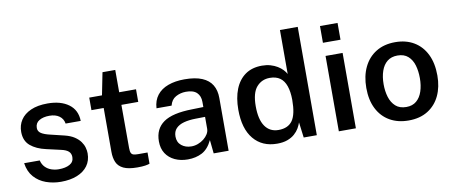

<svg xmlns="http://www.w3.org/2000/svg" viewBox="-66 -1015 3063 1297"><g transform="rotate(-10 1465.0 -366.5)"><path d="M263.5 10Q209.5 10 161.2 -7.2Q113 -24.5 80.2 -61.5Q47.5 -98.5 39 -157H146Q153 -128.5 170.8 -110.5Q188.5 -92.5 213 -84.2Q237.5 -76 263 -76Q309.5 -76 338.2 -92Q367 -108 367 -141.5Q367 -166 351 -180.5Q335 -195 300 -202.5L201.5 -225Q136 -239.5 96.2 -273Q56.5 -306.5 56 -367.5Q55.5 -413.5 79 -449.5Q102.5 -485.5 149 -506.2Q195.5 -527 264 -527Q354.5 -527 409 -486.8Q463.5 -446.5 465 -372H361.5Q356 -405.5 330 -424.2Q304 -443 262.5 -443Q219.5 -443 192 -426.5Q164.5 -410 164.5 -376Q164.5 -352.5 185.5 -339Q206.5 -325.5 248.5 -316L341.5 -293.5Q381.5 -283.5 407 -266.5Q432.5 -249.5 447 -229.2Q461.5 -209 467.2 -187.8Q473 -166.5 473 -148.5Q473 -98.5 447.2 -63.2Q421.5 -28 374.5 -9Q327.5 10 263.5 10Z M870 -431H754.5L755 -134.5Q755 -111.5 760.2 -100.8Q765.5 -90 777.2 -86.8Q789 -83.5 809 -83.5H872.5V-6.5Q862.5 -2.5 842.2 0.8Q822 4 788 4Q726.5 4 692.8 -12.2Q659 -28.5 646 -58.5Q633 -88.5 633 -130V-431H549V-517H636.5L667 -670.5H754.5V-517.5H870Z M1133.5 10Q1084 10 1044.8 -8.2Q1005.5 -26.5 983.2 -60.8Q961 -95 961 -144Q961 -229.5 1022.8 -273Q1084.5 -316.5 1220 -318.5L1297 -320.5V-355.5Q1297 -396.5 1272.8 -419.8Q1248.5 -443 1197.5 -442.5Q1160 -442 1128.8 -424.8Q1097.5 -407.5 1087.5 -367H984Q987 -420 1014.8 -455.8Q1042.5 -491.5 1091 -509.2Q1139.5 -527 1203 -527Q1277 -527 1323.5 -507.5Q1370 -488 1392 -451.2Q1414 -414.5 1414 -362.5V0H1311.5L1302 -93Q1274 -34.5 1231.2 -12.2Q1188.5 10 1133.5 10ZM1173 -72.5Q1195.5 -72.5 1217.5 -80.8Q1239.5 -89 1257.5 -103.2Q1275.5 -117.5 1286.2 -135Q1297 -152.5 1297 -171.5V-253L1233.5 -252Q1186.5 -251.5 1151.5 -242Q1116.5 -232.5 1096.8 -211.8Q1077 -191 1077 -156.5Q1077 -117 1104.5 -94.8Q1132 -72.5 1173 -72.5Z M1746 10Q1643.5 10 1585 -60.5Q1526.5 -131 1526.5 -261Q1526.5 -342 1550.2 -401.8Q1574 -461.5 1620.2 -494.2Q1666.5 -527 1735 -527Q1767 -527 1793.2 -519.2Q1819.5 -511.5 1840 -499Q1860.5 -486.5 1874.8 -471.5Q1889 -456.5 1897 -441.5V-743H2019V0H1929L1915.5 -106Q1909.5 -87.5 1897.8 -67.2Q1886 -47 1866.2 -29.5Q1846.5 -12 1817 -1Q1787.5 10 1746 10ZM1771 -79.5Q1836.5 -79.5 1866.8 -122.2Q1897 -165 1897 -264Q1896.5 -320.5 1883.2 -359Q1870 -397.5 1842.8 -417Q1815.5 -436.5 1772.5 -436.5Q1717.5 -436.5 1682 -396Q1646.5 -355.5 1646.5 -264Q1646.5 -173 1679 -126.2Q1711.5 -79.5 1771 -79.5Z M2287 -517V0H2170V-517ZM2288.5 -722.5V-607.5H2168V-722.5Z M2648 10Q2574 10 2519 -21.8Q2464 -53.5 2433.8 -113Q2403.5 -172.5 2403.5 -256Q2403.5 -337 2432.8 -398Q2462 -459 2517 -493Q2572 -527 2648.5 -527Q2722.5 -527 2777 -494.5Q2831.5 -462 2861.2 -401.5Q2891 -341 2891 -256Q2891 -177.5 2862.8 -117.8Q2834.5 -58 2780.2 -24Q2726 10 2648 10ZM2648.5 -82.5Q2690.5 -82.5 2717.8 -105.5Q2745 -128.5 2758.2 -168.5Q2771.5 -208.5 2771.5 -259.5Q2771.5 -307 2759.8 -347Q2748 -387 2720.8 -411.2Q2693.5 -435.5 2648.5 -435.5Q2606 -435.5 2578.2 -413.2Q2550.5 -391 2536.8 -351.2Q2523 -311.5 2523 -259.5Q2523 -212.5 2535.2 -172.2Q2547.5 -132 2575 -107.2Q2602.5 -82.5 2648.5 -82.5Z"/></g></svg>

Font: Public Sans SemiBold
Style: Regular
Weight: 600
Designer: The Public Sans Project Authors: Dan O. Williams and USWDS (Libre Franklin designed by Pablo Impallari and Rodrigo Fuenz
Version: Version 1.007